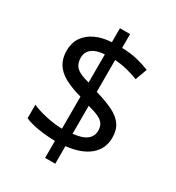

<svg xmlns="http://www.w3.org/2000/svg" viewBox="-193 -875 959 1048"><g transform="rotate(30 286.0 -350.5)"><path d="M253 -49Q198 -50 146 -58.5Q94 -67 62 -82V-167Q96 -151 149 -139Q202 -127 253 -126V-328Q187 -346 145 -369.5Q103 -393 82.5 -427Q62 -461 62 -508Q62 -557 85.5 -592Q109 -627 152 -647.5Q195 -668 253 -671V-759H317V-672Q370 -671 413.5 -660.5Q457 -650 493 -635L466 -561Q434 -574 395.5 -583.5Q357 -593 317 -596V-395Q383 -376 427 -354.5Q471 -333 493.5 -301.5Q516 -270 516 -220Q516 -150 464 -106.5Q412 -63 317 -53V58H253ZM317 -131Q376 -137 403 -158.5Q430 -180 430 -214Q430 -239 420 -255.5Q410 -272 385.5 -284Q361 -296 317 -307ZM253 -594Q217 -592 194 -581.5Q171 -571 159.5 -554Q148 -537 148 -515Q148 -489 157.5 -470.5Q167 -452 190 -439.5Q213 -427 253 -417Z"/></g></svg>

Font: ing115
Style: Regular
Weight: 400
Designer: Monotype Design Team
Foundry: Monotype Imaging Inc.
Version: Version 2.013